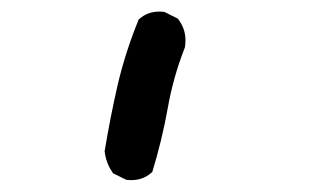

<svg xmlns="http://www.w3.org/2000/svg" viewBox="-20 -860 540 327"><path d="M252 -840.3Q254.9 -840.3 259.8 -839.8L282.2 -828.6L283.7 -827.1Q295.9 -811 295.9 -791.5Q295.9 -785.6 294.9 -779.3Q274.9 -728.5 265.6 -675.3Q255.9 -621.1 239.3 -566.9L237.3 -565.4Q223.6 -553.2 203.1 -553.2Q200.2 -553.2 195.3 -553.7L172.4 -564.9L171.4 -566.9Q160.6 -582 158.2 -602.5Q168 -661.6 180.7 -716.8Q193.8 -772 216.3 -827.1L217.8 -828.1Q231.4 -840.3 252 -840.3Z"/></svg>

Font: Bakudai
Style: Bold
Weight: 700
Version: Version 1.48